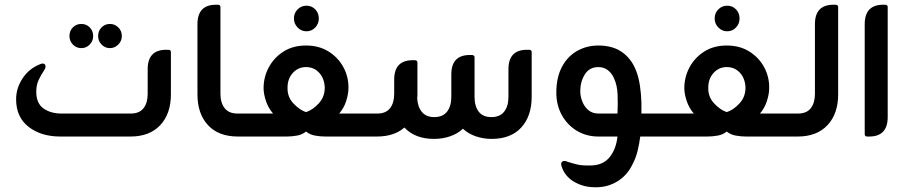

<svg xmlns="http://www.w3.org/2000/svg" viewBox="-20 -576 3820 810"><path d="M323 -373Q302 -373 287.5 -388Q273 -403 273 -424Q273 -446 287.5 -460.5Q302 -475 323 -475Q344 -475 358.5 -460.5Q373 -446 373 -424Q373 -403 358.5 -388Q344 -373 323 -373ZM444 -373Q423 -373 408.5 -388Q394 -403 394 -424Q394 -446 408.5 -460.5Q423 -475 444 -475Q464 -475 479 -460.5Q494 -446 494 -424Q494 -403 479 -388Q464 -373 444 -373ZM681 -366H690Q701 -366 701 -356V-178Q701 -96 656 -48Q611 0 530 0H235Q153 0 100.5 -41Q48 -82 48 -157Q48 -203 74 -243.5Q100 -284 144 -303Q154 -308 159 -308Q172 -308 172 -296Q172 -290 170 -286Q168 -282 166 -279Q153 -260 143 -238.5Q133 -217 133 -189Q133 -140 163.5 -118.5Q194 -97 239 -97H532Q568 -97 585.5 -119.5Q603 -142 603 -180V-284Q603 -366 681 -366Z M1016 0H984Q902 0 857.5 -48Q813 -96 813 -178V-474Q813 -556 891 -556H899Q910 -556 910 -546V-180Q910 -142 928 -119.5Q946 -97 981 -97H1016Z M1273 -444Q1251 -444 1235.5 -460Q1220 -476 1220 -498Q1220 -521 1235.5 -536.5Q1251 -552 1273 -552Q1295 -552 1310 -536.5Q1325 -521 1325 -498Q1325 -476 1310 -460Q1295 -444 1273 -444ZM1411 -97H1552V0H1353Q1331 0 1309 -4Q1287 -8 1271 -21Q1255 -8 1233 -4Q1211 0 1189 0H1004V-97H1132Q1112 -120 1102 -150Q1092 -180 1092 -204Q1092 -251 1114 -292Q1136 -333 1176 -358.5Q1216 -384 1271 -384Q1326 -384 1366.5 -358.5Q1407 -333 1429 -292Q1451 -251 1450 -204Q1450 -180 1440.5 -150Q1431 -120 1411 -97ZM1271 -103Q1299 -112 1324.5 -139.5Q1350 -167 1350 -206Q1349 -244 1327 -268.5Q1305 -293 1271 -293Q1238 -293 1215.5 -268.5Q1193 -244 1193 -206Q1192 -167 1218 -139.5Q1244 -112 1271 -103Z M2203 -366H2212Q2223 -366 2223 -356V-168Q2223 -86 2179 -38Q2135 10 2054 10Q2019 10 1987 -1Q1955 -12 1933 -33Q1911 -12 1879 -1Q1847 10 1811 10Q1731 10 1686 -38Q1643 0 1570 0H1541V-97H1572Q1608 -97 1625.5 -119.5Q1643 -142 1643 -180V-240Q1643 -322 1721 -322H1730Q1741 -322 1741 -312V-178Q1741 -174 1741 -170.5Q1741 -167 1740 -162Q1742 -125 1760 -103.5Q1778 -82 1812 -82Q1848 -82 1866 -105Q1884 -128 1884 -168V-262Q1884 -344 1962 -344H1970Q1982 -344 1982 -334V-168Q1982 -128 1999.5 -105Q2017 -82 2053 -82Q2089 -82 2107 -105Q2125 -128 2125 -168V-284Q2125 -366 2203 -366Z M2686 -97H2790V0H2681Q2677 32 2669.5 62Q2662 92 2648 118Q2626 164 2584 189.5Q2542 215 2491 214Q2460 214 2434.5 205.5Q2409 197 2390 183Q2374 171 2363.5 155.5Q2353 140 2348 121Q2346 113 2350 108Q2354 103 2361 103Q2365 103 2369 104.5Q2373 106 2376 107Q2398 114 2417.5 118.5Q2437 123 2474 122Q2524 121 2551.5 87.5Q2579 54 2585 0H2505Q2454 0 2414 -24Q2374 -48 2350.5 -90Q2327 -132 2327 -185Q2327 -249 2350.5 -293.5Q2374 -338 2414.5 -361Q2455 -384 2504 -384Q2565 -384 2604.5 -356Q2644 -328 2663 -279Q2674 -252 2679.5 -216Q2685 -180 2686 -142ZM2505 -97H2585Q2587 -137 2585.5 -176.5Q2584 -216 2571 -244Q2562 -266 2545 -279.5Q2528 -293 2504 -293Q2467 -293 2447.5 -262.5Q2428 -232 2428 -191Q2428 -170 2436.5 -148Q2445 -126 2462 -111.5Q2479 -97 2505 -97Z M3048 -444Q3026 -444 3010.5 -460Q2995 -476 2995 -498Q2995 -521 3010.5 -536.5Q3026 -552 3048 -552Q3070 -552 3085 -536.5Q3100 -521 3100 -498Q3100 -476 3085 -460Q3070 -444 3048 -444ZM3186 -97H3327V0H3128Q3106 0 3084 -4Q3062 -8 3046 -21Q3030 -8 3008 -4Q2986 0 2964 0H2779V-97H2907Q2887 -120 2877 -150Q2867 -180 2867 -204Q2867 -251 2889 -292Q2911 -333 2951 -358.5Q2991 -384 3046 -384Q3101 -384 3141.5 -358.5Q3182 -333 3204 -292Q3226 -251 3225 -204Q3225 -180 3215.5 -150Q3206 -120 3186 -97ZM3046 -103Q3074 -112 3099.5 -139.5Q3125 -167 3125 -206Q3124 -244 3102 -268.5Q3080 -293 3046 -293Q3013 -293 2990.5 -268.5Q2968 -244 2968 -206Q2967 -167 2993 -139.5Q3019 -112 3046 -103Z M3345 0H3316V-97H3347Q3383 -97 3400.5 -119.5Q3418 -142 3418 -180V-474Q3418 -556 3496 -556H3505Q3516 -556 3516 -546V-178Q3516 -96 3471 -48Q3426 0 3345 0Z M3647 0H3639Q3628 0 3628 -10V-474Q3628 -556 3706 -556H3714Q3725 -556 3725 -546V-82Q3725 0 3647 0Z"/></svg>

Font: Zain
Style: Bold
Weight: 700
Designer: Zain,Boutros
Foundry: Mobile Telecommunications Company (Zain), 2024
Version: Version 1.50; ttfautohint (v1.8.4)